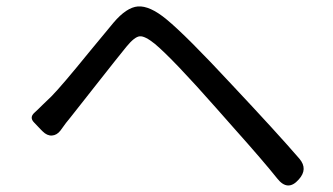

<svg xmlns="http://www.w3.org/2000/svg" viewBox="-20 -646 1033 595"><path d="M839 -93Q796 -147 704 -250Q667 -292 651 -310Q516 -463 460 -510Q429 -535 413 -533.5Q397 -532 372 -501.5Q347 -471 277 -382Q219 -308 199 -283Q186 -268 167 -241Q156 -227 141 -226Q126 -225 112 -239L106 -245L86 -266Q70 -282 87 -297Q96 -305 112.5 -321.5Q129 -338 139 -347Q169 -377 260 -489Q310 -550 332 -576Q372 -623 407 -626Q444 -629 496 -586Q557 -536 699 -383Q839 -234 908 -154Q935 -122 906 -90Q872 -51 839 -93Z"/></svg>

Font: GenSenRounded TW R
Style: Regular
Weight: 400
Version: Version 1.501;PS 1;hotconv 16.6.51;makeotf.lib2.5.65220